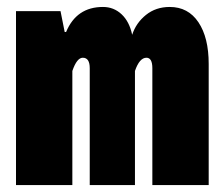

<svg xmlns="http://www.w3.org/2000/svg" viewBox="-20 -532 640 552"><path d="M26 0V-500H154L166 -440H170Q200 -512 276 -512Q307 -512 329.5 -491Q352 -470 360 -432Q371 -466 399.5 -489Q428 -512 468 -512Q521 -512 550.5 -468Q580 -424 580 -348V0H418V-336Q418 -366 401 -366Q381 -366 368 -328V0H238V-336Q238 -366 218 -366Q201 -366 188 -328V0Z"/></svg>

Font: TypoPRO Source Code Pro
Style: Regular
Weight: 900
Monospace: yes
Designer: Paul D. Hunt, Teo Tuominen
Foundry: Adobe Systems Incorporated
Version: Version 2.010;PS 1.0;hotconv 1.0.84;makeotf.lib2.5.63406